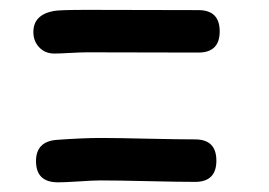

<svg xmlns="http://www.w3.org/2000/svg" viewBox="-20 -508 550 393"><path d="M158.2 -487.8 386.2 -487.3Q429.7 -487.3 429.7 -443.8Q429.7 -400.4 386.2 -400.4L157.7 -400.9Q146.5 -400.9 124.3 -399.7Q102.1 -398.4 91.3 -398.4Q72.3 -398.4 60.3 -411.1Q48.3 -423.8 48.3 -442.4Q48.3 -477.5 89.4 -485.4Q100.1 -487.8 158.2 -487.8ZM186 -225.6Q218.3 -225.6 282.7 -224.1Q347.2 -222.7 379.4 -222.7Q422.9 -222.7 422.9 -179.2Q422.9 -135.7 379.4 -135.7Q347.2 -135.7 282.7 -137.2Q218.3 -138.7 186 -138.7Q171.4 -138.7 142.1 -136.7Q112.8 -134.8 98.6 -134.8Q53.7 -134.8 53.7 -178.2Q53.7 -218.3 95.7 -221.7Q149.9 -225.6 186 -225.6Z"/></svg>

Font: Bharatayuddha
Style: Regular
Weight: 400
Designer: R.S. Wihananto
Foundry: R.S. Wihananto
Version: Version 2.0.1